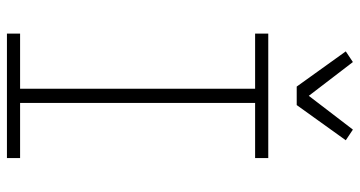

<svg xmlns="http://www.w3.org/2000/svg" viewBox="-256 -756 1013 540"><g transform="rotate(90 250.0 -486.5)"><path d="M425 0H75V-37H230V-698H75V-735H425V-698H270V-37H425ZM224 -815 125 -953 155 -973 250 -849 345 -973 375 -953 276 -815Z"/></g></svg>

Font: Iosevka Term Curly Extralight
Style: Regular
Weight: 200
Designer: Belleve Invis
Foundry: Belleve Invis
Version: Version 32.3.0